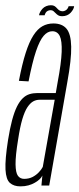

<svg xmlns="http://www.w3.org/2000/svg" viewBox="-28 -692 296 716"><path d="M48 3Q65 3 78.2 -0.8Q91.5 -4.5 102.2 -10.8Q113 -17 120 -23.8Q127 -30.5 130 -37.5L126.5 0H155.5L223 -385.5Q238.5 -470.5 237.5 -518Q236.5 -565.5 220 -585Q203.5 -604.5 171 -604.5Q148.5 -604.5 130.2 -594.2Q112 -584 96.5 -560Q81 -536 67.8 -494.8Q54.5 -453.5 42.5 -390.5L78.5 -388.5Q92.5 -460 106.2 -500.8Q120 -541.5 134.8 -558.5Q149.5 -575.5 167 -575.5Q186 -575.5 194.8 -557.8Q203.5 -540 202 -498.5Q200.5 -457 187 -385.5L180 -345H111Q95.5 -345 81.8 -340.8Q68 -336.5 56.5 -325.2Q45 -314 35.2 -294.5Q25.5 -275 17.2 -244.2Q9 -213.5 2 -170Q-9.5 -96.5 -7.5 -59.5Q-5.5 -22.5 9 -9.8Q23.5 3 48 3ZM62 -25Q47.5 -25 39 -36.2Q30.5 -47.5 30 -79Q29.5 -110.5 39.5 -171.5Q46.5 -218 55.2 -247.5Q64 -277 74.5 -292.5Q85 -308 96 -314Q107 -320 119.5 -320H176L131.5 -69.5Q127 -60.5 117.2 -50Q107.5 -39.5 93.8 -32.2Q80 -25 62 -25ZM203.5 -631.5Q213.5 -631.5 221.8 -635Q230 -638.5 235.5 -644.5Q241 -650.5 244.5 -656.8Q248 -663 248.5 -669H228Q227 -665 224 -660.2Q221 -655.5 215.8 -652.8Q210.5 -650 205.5 -650Q198.5 -650 193.5 -653.2Q188.5 -656.5 184.5 -661.2Q180.5 -666 175.5 -669.2Q170.5 -672.5 162 -672.5Q152.5 -672.5 144.2 -669Q136 -665.5 130.8 -659.8Q125.5 -654 122 -647.8Q118.5 -641.5 117.5 -635H138.5Q139.5 -639.5 142.2 -644.2Q145 -649 150 -651.5Q155 -654 161 -654Q167 -654 171 -650.8Q175 -647.5 179.5 -642.8Q184 -638 189.2 -634.8Q194.5 -631.5 203.5 -631.5Z"/></svg>

Font: Anybody ExtraCondensed ExtraLight
Style: Italic
Weight: 250
Width: 2
Italic angle: -10°
Version: Version 1.113;gftools[0.9.25]